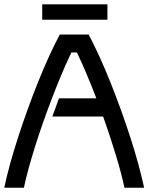

<svg xmlns="http://www.w3.org/2000/svg" viewBox="-20 -877 693 897"><path d="M561.5 0Q554.7 -31.7 544.7 -70.1Q534.7 -108.4 521.7 -150.9Q508.8 -193.4 493.7 -239.5Q478.5 -285.6 461.9 -332.5H224.6Q225.1 -334.5 227.5 -341.1Q230 -347.7 233.4 -356.7Q236.8 -365.7 240.5 -376Q244.1 -386.2 247.3 -395Q250.5 -403.8 252.9 -410.2Q255.4 -416.5 255.9 -417.5H430.2Q408.2 -474.6 385.5 -528.8Q362.8 -583 339.4 -631.8H313.5Q290 -583 266.8 -527.8Q243.7 -472.7 221.9 -415.5Q200.2 -358.4 179.9 -300.8Q159.7 -243.2 142.8 -189.2Q126 -135.3 112.8 -86.9Q99.6 -38.6 91.8 0H0Q10.3 -50.3 26.9 -110.4Q43.5 -170.4 64.2 -234.6Q85 -298.8 108.9 -365Q132.8 -431.2 158 -493.9Q183.1 -556.6 209 -613.3Q234.9 -669.9 259.3 -715.8H394Q418.5 -669.9 444.3 -613.3Q470.2 -556.6 495.4 -493.9Q520.5 -431.2 544.4 -365Q568.4 -298.8 589.1 -234.6Q609.9 -170.4 626.2 -110.4Q642.6 -50.3 653.3 0ZM177.2 -784.7V-856.9H481.9V-784.7Z"/></svg>

Font: Arian AMU
Style: Regular
Weight: 400
Designer: Ruben Hakobyan (Tarumian)
Foundry: Ruben Hakobyan (Tarumian)
Version: Version 4.003